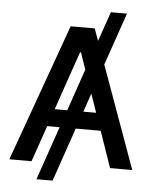

<svg xmlns="http://www.w3.org/2000/svg" viewBox="-59 -846 787 985"><g transform="rotate(5 334.5 -353.5)"><path d="M461.4 -526.9 651.4 0H537.1L472.7 -186.5H344.2L249 89.8H166L261.2 -186.5H197.3L132.8 0H18.6L272.5 -707H396.5L418.9 -644.5L471.7 -796.9H554.7ZM292.5 -276.4 366.7 -492.2 336.9 -578.1H332L228 -276.4ZM441.4 -276.4 408.2 -372.1 375.5 -276.4Z"/></g></svg>

Font: Pretendard JP Medium
Style: Regular
Weight: 500
Designer: Base glyphs from Inter by Rasmus Andersson; Hangeul glyphs from Noto Sans CJK(Source Han Sans) by Jang Soo-young and Kan
Foundry: Kil Hyung-jin
Version: Version 1.309